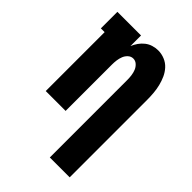

<svg xmlns="http://www.w3.org/2000/svg" viewBox="-218 -624 936 936"><g transform="rotate(45 250.0 -156.5)"><path d="M303 215V-320Q303 -335 301 -350Q299 -365 293.5 -379Q288 -393 276.5 -403.5Q265 -414 250 -414Q235 -414 223.5 -403.5Q212 -393 206.5 -379Q201 -365 199 -350Q197 -335 197 -320V0H60V-406H34V-520H197V-447Q204 -464 214.5 -479Q225 -494 239.5 -505.5Q254 -517 272 -522.5Q290 -528 308 -528Q331 -528 353 -519Q375 -510 390.5 -493Q406 -476 415.5 -455Q425 -434 430.5 -411.5Q436 -389 438 -366Q440 -343 440 -320V215Z"/></g></svg>

Font: Iosevka Curly Slab Heavy
Style: Regular
Weight: 900
Monospace: yes
Designer: Belleve Invis
Foundry: Belleve Invis
Version: Version 22.1.2; ttfautohint (v1.8.4)